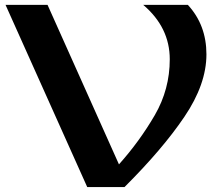

<svg xmlns="http://www.w3.org/2000/svg" viewBox="-20 -757 890 777"><path d="M333 0 2.4 -737.3H172.4L461.4 -91.8Q544.9 -185.1 606.4 -291Q667 -395.5 667 -517.1Q667 -646 559.6 -737.3H740.2Q815.4 -655.8 815.4 -537.1Q815.4 -416 726.1 -284.2Q637.7 -153.3 483.9 0Z"/></svg>

Font: Berenika
Style: Bold
Weight: 700
Designer: Wojciech Kalinowski "wmk69" (wmk69@o2.pl)
Foundry: Wojciech Kalinowski "wmk69" (wmk69@o2.pl)
Version: Version 3.1.0; 2021-05-14